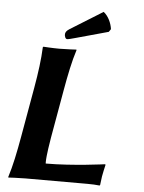

<svg xmlns="http://www.w3.org/2000/svg" viewBox="-57 -889 703 937"><g transform="rotate(5 294.0 -420.0)"><path d="M412.6 -843 253.1 -744C238.3 -734.8 235.1 -727 233.9 -720C232.3 -711 237.4 -695 245.5 -695C253.6 -695 262.7 -697.6 286.1 -704L445.9 -748.1L455.3 -762C451.4 -791 436.7 -824.3 412.6 -843ZM210 -210 251.4 -445C264.6 -520 279.3 -592 296.7 -645L296.2 -648C296.2 -648 247.7 -645 212.7 -645C178.7 -645 134.2 -648 134.2 -648L131.7 -645C129.6 -588 120.6 -520 107.4 -445L64.2 -200C51 -125 36.5 -54 18.9 0L19.4 3C19.4 3 68.9 0 102.9 0H406.9C427.9 0 450.8 1 466.4 3L468.9 0C470.4 -14 472.6 -32 474.3 -42C476.1 -52 484 -91 486.4 -99L485.1 -103C485.1 -103 329.2 -81 195.2 -81C195 -83.1 194.9 -85.6 194.9 -88.6C194.9 -119.7 207.2 -194.5 210 -210Z"/></g></svg>

Font: Linux Biolinum O 
Style: Bold Italic
Weight: 700
Designer: Philipp H. Poll
Foundry: Philipp H. Poll
Version: Version 1.3.2